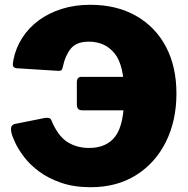

<svg xmlns="http://www.w3.org/2000/svg" viewBox="-20 -772 787 802"><path d="M357 -752Q467 -752 548 -706Q629 -660 673 -577Q717 -494 717 -381Q717 -268 673 -179.5Q629 -91 548.5 -40.5Q468 10 359 10Q289 10 235.5 -8.5Q182 -27 143.5 -55.5Q105 -84 80.5 -116.5Q56 -149 43 -177Q30 -205 27 -221Q24 -241 30 -247Q36 -253 41 -254L166 -279Q189 -283 194 -271Q221 -205 260.5 -179.5Q300 -154 352 -154Q426 -154 462.5 -203.5Q499 -253 499 -377Q499 -499 459 -548.5Q419 -598 351 -598Q299 -598 275.5 -568.5Q252 -539 243 -495Q241 -485 238 -480.5Q235 -476 224 -476L49 -487Q38 -489 35 -495Q32 -501 36 -522Q46 -572 73 -614Q100 -656 142 -687Q184 -718 238.5 -735Q293 -752 357 -752ZM619 -311H327Q312 -311 306.5 -317Q301 -323 301 -336V-428Q301 -451 320 -451H619Z"/></svg>

Font: Libre Franklin Black
Style: Regular
Weight: 900
Designer: Pablo Impallari, Rodrigo Fuenzalida, Nhung Nguyen
Foundry: Impallari Type
Version: Version 3.000